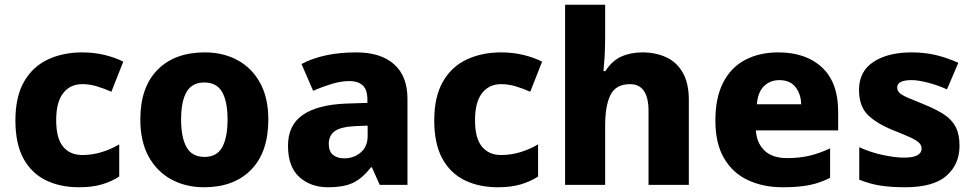

<svg xmlns="http://www.w3.org/2000/svg" viewBox="-20 -780 4109 810"><path d="M314 10Q233 10 172.5 -20Q112 -50 78.5 -112Q45 -174 45 -272Q45 -372 81.5 -435.5Q118 -499 182 -529Q246 -559 327 -559Q376 -559 420 -548.5Q464 -538 500 -520L450 -393Q418 -407 388 -416Q358 -425 327 -425Q276 -425 246.5 -387Q217 -349 217 -273Q217 -196 246.5 -161Q276 -126 327 -126Q368 -126 408 -138Q448 -150 483 -171V-35Q450 -14 409.5 -2Q369 10 314 10Z M1112 -276Q1112 -138 1039.5 -64Q967 10 841 10Q763 10 702 -23.5Q641 -57 606.5 -120.5Q572 -184 572 -276Q572 -412 644.5 -485.5Q717 -559 844 -559Q922 -559 982.5 -526Q1043 -493 1077.5 -430Q1112 -367 1112 -276ZM744 -276Q744 -200 767 -159Q790 -118 843 -118Q895 -118 917.5 -159Q940 -200 940 -276Q940 -352 917 -392Q894 -432 842 -432Q790 -432 767 -392Q744 -352 744 -276Z M1483 -559Q1586 -559 1642.5 -509Q1699 -459 1699 -363V0H1582L1549 -74H1545Q1510 -29 1471 -9.5Q1432 10 1363 10Q1291 10 1243 -33Q1195 -76 1195 -165Q1195 -252 1257 -295Q1319 -338 1439 -343L1530 -346V-359Q1530 -402 1510 -420Q1490 -438 1454 -438Q1419 -438 1379.5 -426Q1340 -414 1301 -397L1252 -510Q1297 -534 1355 -546.5Q1413 -559 1483 -559ZM1480 -248Q1417 -245 1392 -226.5Q1367 -208 1367 -173Q1367 -141 1385 -126.5Q1403 -112 1432 -112Q1473 -112 1502 -137Q1531 -162 1531 -206V-250Z M2081 10Q2000 10 1939.5 -20Q1879 -50 1845.5 -112Q1812 -174 1812 -272Q1812 -372 1848.5 -435.5Q1885 -499 1949 -529Q2013 -559 2094 -559Q2143 -559 2187 -548.5Q2231 -538 2267 -520L2217 -393Q2185 -407 2155 -416Q2125 -425 2094 -425Q2043 -425 2013.5 -387Q1984 -349 1984 -273Q1984 -196 2013.5 -161Q2043 -126 2094 -126Q2135 -126 2175 -138Q2215 -150 2250 -171V-35Q2217 -14 2176.5 -2Q2136 10 2081 10Z M2533 -628Q2533 -575 2530.5 -538Q2528 -501 2526 -480H2534Q2561 -523 2600.5 -541Q2640 -559 2690 -559Q2746 -559 2790.5 -538.5Q2835 -518 2860.5 -473.5Q2886 -429 2886 -358V0H2716V-311Q2716 -425 2638 -425Q2578 -425 2555.5 -379.5Q2533 -334 2533 -250V0H2364V-760H2533Z M3263 -559Q3380 -559 3448 -495.5Q3516 -432 3516 -309V-230H3169Q3172 -177 3205 -145Q3238 -113 3301 -113Q3352 -113 3394.5 -123Q3437 -133 3482 -154V-30Q3442 -9 3396 0.5Q3350 10 3282 10Q3200 10 3135.5 -20Q3071 -50 3034.5 -112.5Q2998 -175 2998 -271Q2998 -368 3031 -432Q3064 -496 3124 -527.5Q3184 -559 3263 -559ZM3268 -442Q3229 -442 3203 -416.5Q3177 -391 3173 -340H3360Q3359 -383 3336 -412.5Q3313 -442 3268 -442Z M4028 -165Q4028 -87 3973 -38.5Q3918 10 3798 10Q3740 10 3694.5 3Q3649 -4 3605 -22V-159Q3653 -137 3705 -126Q3757 -115 3792 -115Q3832 -115 3850 -125Q3868 -135 3868 -153Q3868 -167 3857.5 -177.5Q3847 -188 3821 -200Q3795 -212 3747 -231Q3676 -260 3640 -296.5Q3604 -333 3604 -401Q3604 -479 3665 -519Q3726 -559 3826 -559Q3880 -559 3927 -548Q3974 -537 4023 -515L3975 -403Q3935 -421 3894 -431.5Q3853 -442 3826 -442Q3765 -442 3765 -411Q3765 -398 3774.5 -388.5Q3784 -379 3809.5 -368Q3835 -357 3882 -338Q3931 -318 3963.5 -296.5Q3996 -275 4012 -244Q4028 -213 4028 -165Z"/></svg>

Font: Noto Sans Canadian Aboriginal ExtraBold
Style: Regular
Weight: 800
Designer: Monotype Design Team, Typotheque's Kevin King
Foundry: Monotype Imaging Inc.
Version: Version 2.004; ttfautohint (v1.8.4.7-5d5b)